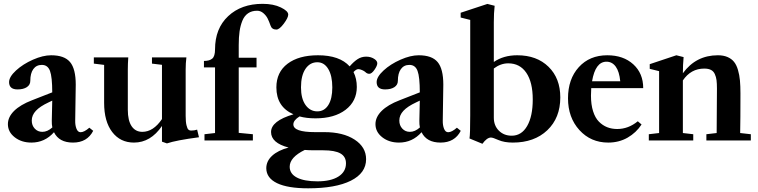

<svg xmlns="http://www.w3.org/2000/svg" viewBox="-20 -747 4032 1021"><path d="M147 11.2Q94.2 11.2 58.1 -17.1Q22 -45.4 22 -86.9Q22 -124.5 54.9 -157.2Q87.9 -189.9 150.4 -213.9L257.8 -255.9Q257.8 -337.9 245.8 -369.9Q233.9 -401.9 202.6 -401.9Q173.3 -401.9 157.2 -379.6Q141.1 -357.4 141.1 -316.9Q141.1 -295.9 122.8 -283.7Q104.5 -271.5 73.2 -271.5Q28.3 -271.5 28.3 -310.5Q28.3 -338.4 65.2 -372.3Q102.1 -406.2 155.3 -429.7Q208.5 -453.1 252 -453.1Q322.3 -453.1 352.5 -417Q382.8 -380.9 382.8 -296.9Q382.8 -295.9 379.9 -105.5Q379.4 -80.6 386.7 -62.3Q394 -43.9 408.7 -43.9Q427.7 -43.9 455.1 -67.9L475.6 -51.3Q443.4 11.2 368.2 11.2Q293.9 11.2 267.1 -43.9Q218.3 11.2 147 11.2ZM148.9 -106Q148.9 -80.1 164.8 -63Q180.7 -45.9 205.1 -45.9Q232.4 -45.9 258.3 -69.3Q254.9 -85.4 255.4 -105Q257.3 -176.3 257.8 -211.9L238.3 -202.6Q192.4 -181.2 170.7 -157.7Q148.9 -134.3 148.9 -106Z M692.4 11.2Q619.6 11.2 576.7 -44.9Q533.7 -101.1 533.7 -200.2V-401.9L479 -408.7V-441.9H662.1Q659.7 -407.7 659.7 -377V-163.1Q659.7 -106 679.9 -75.9Q700.2 -45.9 736.8 -45.9Q795.4 -45.9 841.3 -113.8V-402.3L788.1 -408.7V-441.9H971.2Q967.3 -410.6 967.3 -377V-131.3Q967.3 -99.1 971.7 -81.1Q976.1 -63 981.7 -57.9Q987.3 -52.7 995.6 -52.7Q1014.2 -52.7 1028.3 -57.6L1038.1 -17.1Q916 -1 867.7 15.6L841.3 6.3V-77.1Q781.2 11.2 692.4 11.2Z M1067.4 0V-33.2L1123.5 -39.6V-388.7H1064.5V-422.9Q1094.2 -422.9 1108.9 -435.5Q1123.5 -448.2 1123.5 -484.4Q1123.5 -595.7 1193.4 -661.1Q1263.2 -726.6 1376.5 -726.6Q1434.1 -726.6 1473.4 -707.5Q1512.7 -688.5 1512.7 -669.4Q1512.7 -652.8 1489.3 -621.3Q1465.8 -589.8 1449.7 -589.8Q1425.8 -589.8 1418.9 -610.4Q1411.1 -632.8 1403.3 -648.4Q1395.5 -664.1 1380.6 -677Q1365.7 -689.9 1347.2 -689.9Q1318.8 -689.9 1299.1 -676.3Q1279.3 -662.6 1268.8 -636.7Q1258.3 -610.8 1253.9 -579.8Q1249.5 -548.8 1249.5 -507.8V-439.9H1344.2V-388.7H1249.5V-40.5L1324.7 -33.2V0Z M1657.7 -117.7Q1609.4 -117.7 1572.8 -127.9Q1540 -107.4 1540 -85.4Q1540 -44.4 1655.3 -44.4H1704.6Q1804.7 -44.4 1865.7 -4.6Q1926.8 35.2 1926.8 99.6Q1926.8 173.3 1845.7 213.9Q1764.6 254.4 1618.7 254.4Q1510.3 254.4 1453.4 227.1Q1396.5 199.7 1396 147.9Q1396 109.9 1427 81.3Q1458 52.7 1514.6 37.6Q1421.4 13.2 1421.4 -44.9Q1421.4 -104 1540.5 -139.2Q1449.7 -178.7 1449.7 -282.2Q1449.7 -363.3 1509.3 -408.2Q1568.8 -453.1 1670.9 -453.1Q1786.1 -453.1 1839.4 -394Q1861.3 -419.4 1881.8 -432.6Q1902.3 -445.8 1927.2 -445.8Q1953.6 -445.8 1972.7 -432.1Q1986.3 -422.4 1986.3 -410.2Q1986.3 -397.5 1971.4 -376Q1956.5 -354.5 1943.8 -354.5Q1932.1 -354.5 1922.9 -363.8Q1917.5 -369.1 1905.5 -374.3Q1893.6 -379.4 1885.7 -379.4Q1874 -379.4 1859.9 -363.8Q1877.4 -329.1 1877.4 -284.7Q1877.4 -209 1817.9 -163.3Q1758.3 -117.7 1657.7 -117.7ZM1667.5 -154.8Q1704.6 -154.8 1725.8 -188.2Q1747.1 -221.7 1747.1 -282.2Q1747.1 -344.2 1725.6 -380.1Q1704.1 -416 1667.5 -416Q1628.4 -416 1604.5 -380.9Q1580.6 -345.7 1580.6 -282.2Q1580.6 -222.7 1604.7 -188.7Q1628.9 -154.8 1667.5 -154.8ZM1520.5 139.6Q1520.5 177.2 1559.1 197.3Q1597.7 217.3 1668 217.3Q1739.3 217.3 1779.5 191.9Q1819.8 166.5 1819.8 121.6Q1819.8 85.9 1790.5 69.1Q1761.2 52.2 1698.2 52.2H1651.4Q1621.6 52.2 1600.6 50.3Q1520.5 89.4 1520.5 139.6Z M2101.6 11.2Q2048.8 11.2 2012.7 -17.1Q1976.6 -45.4 1976.6 -86.9Q1976.6 -124.5 2009.5 -157.2Q2042.5 -189.9 2105 -213.9L2212.4 -255.9Q2212.4 -337.9 2200.4 -369.9Q2188.5 -401.9 2157.2 -401.9Q2127.9 -401.9 2111.8 -379.6Q2095.7 -357.4 2095.7 -316.9Q2095.7 -295.9 2077.4 -283.7Q2059.1 -271.5 2027.8 -271.5Q1982.9 -271.5 1982.9 -310.5Q1982.9 -338.4 2019.8 -372.3Q2056.6 -406.2 2109.9 -429.7Q2163.1 -453.1 2206.5 -453.1Q2276.9 -453.1 2307.1 -417Q2337.4 -380.9 2337.4 -296.9Q2337.4 -295.9 2334.5 -105.5Q2334 -80.6 2341.3 -62.3Q2348.6 -43.9 2363.3 -43.9Q2382.3 -43.9 2409.7 -67.9L2430.2 -51.3Q2397.9 11.2 2322.8 11.2Q2248.5 11.2 2221.7 -43.9Q2172.9 11.2 2101.6 11.2ZM2103.5 -106Q2103.5 -80.1 2119.4 -63Q2135.3 -45.9 2159.7 -45.9Q2187 -45.9 2212.9 -69.3Q2209.5 -85.4 2210 -105Q2211.9 -176.3 2212.4 -211.9L2192.9 -202.6Q2147 -181.2 2125.2 -157.7Q2103.5 -134.3 2103.5 -106Z M2545.4 17.6 2476.6 -10.7Q2480.5 -31.2 2480.5 -134.8V-641.1L2429.7 -653.8V-679.2L2571.8 -726.1L2610.4 -716.3Q2606 -678.7 2606 -629.4V-417.5Q2657.7 -453.1 2730.5 -453.1Q2834.5 -453.1 2897 -391.8Q2959.5 -330.6 2959.5 -229Q2959.5 -120.1 2890.4 -54.4Q2821.3 11.2 2707 11.2Q2661.6 11.2 2630.4 -2.4Q2601.1 -15.6 2590.8 -15.6Q2569.3 -15.6 2545.4 17.6ZM2606 -121.1Q2606 -79.1 2632.8 -52.2Q2659.7 -25.4 2701.2 -25.4Q2753.4 -25.4 2783.2 -76.9Q2813 -128.4 2813 -218.3Q2813 -309.6 2778.8 -359.9Q2744.6 -410.2 2682.6 -410.2Q2642.6 -410.2 2606 -382.8Z M3214.4 11.2Q3121.6 11.2 3061 -55.4Q3000.5 -122.1 3000.5 -224.1Q3000.5 -326.7 3057.9 -389.9Q3115.2 -453.1 3209.5 -453.1Q3294.9 -453.1 3347.7 -405Q3400.4 -356.9 3400.4 -278.3H3124Q3122.6 -258.8 3122.6 -238.3Q3122.6 -190.9 3133.8 -155.5Q3145 -120.1 3164.8 -100.1Q3184.6 -80.1 3208.7 -70.6Q3232.9 -61 3262.2 -61Q3321.3 -61 3371.6 -102.1L3391.6 -85Q3363.3 -41.5 3317.4 -15.1Q3271.5 11.2 3214.4 11.2ZM3205.1 -418.9Q3146 -418.9 3128.4 -314.9H3278.3Q3273.4 -366.2 3254.4 -392.6Q3235.4 -418.9 3205.1 -418.9Z M3430.2 0V-33.2L3484.9 -39.6V-368.7L3435.1 -380.9V-405.8L3576.7 -453.1L3615.2 -443.4Q3611.3 -401.9 3611.3 -357.4Q3680.7 -453.1 3797.4 -453.1Q3827.1 -453.1 3848.6 -443.8Q3870.1 -434.6 3883.3 -418.2Q3896.5 -401.9 3904.3 -375.2Q3912.1 -348.6 3914.8 -319.3Q3917.5 -290 3917.5 -249.5Q3917.5 -107.9 3916 -39.6L3972.7 -33.2V0H3736.3V-33.2L3791 -39.6Q3792.5 -153.8 3792.5 -275.9Q3792.5 -303.2 3790.3 -320.6Q3788.1 -337.9 3781.2 -353Q3774.4 -368.2 3760.7 -375.2Q3747.1 -382.3 3725.1 -382.3Q3653.8 -382.3 3611.3 -319.3V-39.6L3666.5 -33.2V0Z"/></svg>

Font: Elstob 10pt
Style: Bold
Weight: 700
Designer: Peter S. Baker
Version: Version 1.015